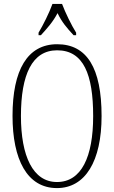

<svg xmlns="http://www.w3.org/2000/svg" viewBox="-20 -951 584 981"><path d="M177 -784V-771H189C223 -809 250 -838 274 -884C296 -838 321 -809 356 -771H369V-784C345 -822 314 -886 297 -931H248C232 -886 200 -822 177 -784ZM271 10C416 10 499 -128 499 -358C499 -604 424 -725 272 -725C120 -725 44 -593 44 -359C44 -137 118 10 271 10ZM271 -21C148 -21 87 -154 87 -358C87 -570 144 -694 272 -694C407 -694 456 -570 456 -358C456 -149 396 -21 271 -21Z"/></svg>

Font: Noto Serif Tamil ExtraCondensed ExtraLight
Style: Regular
Weight: 200
Width: 2
Designer: Indian Type Foundry, Tom Grace, and the Monotype Design Team
Foundry: Monotype Imaging Inc.
Version: Version 2.004